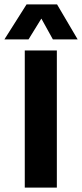

<svg xmlns="http://www.w3.org/2000/svg" viewBox="-39 -848 371 868"><path d="M218 0V-620H73V0ZM219 -828H81L-19 -670H90L148 -764L200 -670H312Z"/></svg>

Font: Gemini
Style: Regular
Weight: 700
Designer: Pushpananda Ekanayake, Sol Matas, Kosala Senevirathne
Foundry: Mooniak
Version: Version 1.000;PS 1.0;hotconv 1.0.86;makeotf.lib2.5.63406